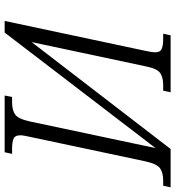

<svg xmlns="http://www.w3.org/2000/svg" viewBox="16 -770 754 826"><g transform="rotate(90 393.0 -357.0)"><path d="M198 -602Q201 -616 203 -628Q205 -640 205 -648Q205 -670 189.5 -676Q174 -682 150 -682H125L132 -714H377L370 -682H346Q313 -682 294 -669Q275 -656 265 -605L161 -116L621 -714H786L779 -682H756Q723 -682 704 -668.5Q685 -655 674 -605L569 -110Q566 -96 564 -85.5Q562 -75 562 -68Q562 -44 577.5 -38Q593 -32 618 -32H642L635 0H391L397 -32H421Q454 -32 473 -45.5Q492 -59 503 -111L617 -649L120 0H70Z"/></g></svg>

Font: Noto Serif SemiCondensed Light
Style: Italic
Weight: 300
Width: 4
Italic angle: -12°
Designer: Monotype Design Team
Foundry: Monotype Imaging Inc.
Version: Version 2.013; ttfautohint (v1.8.4.7-5d5b)